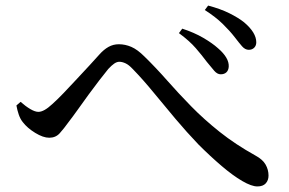

<svg xmlns="http://www.w3.org/2000/svg" viewBox="-20 -730 1040 690"><path d="M874 -551Q861 -551 850 -563.5Q839 -576 823 -597Q806 -619 780.5 -644Q755 -669 716 -694L728 -710Q773 -698 805 -682Q837 -666 857 -650Q901 -613 901 -578Q901 -566 893.5 -558.5Q886 -551 874 -551ZM773 -463Q761 -463 750 -475.5Q739 -488 723 -508Q706 -531 683.5 -557Q661 -583 623 -611L635 -627Q678 -613 710.5 -594Q743 -575 763 -557Q804 -522 802 -490Q801 -477 793.5 -470Q786 -463 773 -463ZM905 -60Q884 -60 850.5 -79.5Q817 -99 776.5 -133.5Q736 -168 693 -211Q651 -255 610.5 -303Q570 -351 532 -397.5Q494 -444 457 -482Q443 -497 431 -502.5Q419 -508 409 -508Q400 -508 390.5 -501.5Q381 -495 369 -482Q356 -466 337 -441.5Q318 -417 298 -389.5Q278 -362 259.5 -336Q241 -310 227 -292Q209 -267 194.5 -251Q180 -235 157 -235Q135 -235 106.5 -252.5Q78 -270 62 -291Q53 -302 47.5 -318Q42 -334 39 -351L54 -364Q72 -348 89 -338Q106 -328 118 -328Q128 -328 140.5 -335Q153 -342 168 -356Q186 -372 209 -396Q232 -420 256.5 -446.5Q281 -473 302.5 -496Q324 -519 337 -534Q353 -552 370 -561.5Q387 -571 407 -571Q430 -571 452 -561.5Q474 -552 499 -527Q540 -487 580.5 -441Q621 -395 667 -348Q713 -301 769.5 -256Q826 -211 898 -171Q924 -157 934.5 -138.5Q945 -120 945 -99Q945 -82 935 -71Q925 -60 905 -60Z"/></svg>

Font: Noto Serif HK ExtraLight Medium
Style: Regular
Weight: 500
Version: Version 2.002-H1;hotconv 1.1.0;makeotfexe 2.6.0